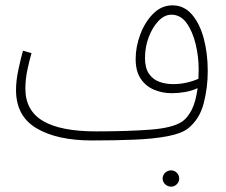

<svg xmlns="http://www.w3.org/2000/svg" viewBox="-20 -505 845 719"><path d="M325 21Q194 21 117 -24.5Q40 -70 40 -168Q40 -202 48.5 -242.5Q57 -283 66 -315L98 -306Q90 -279 82.5 -243Q75 -207 75 -173Q75 -91 141 -52Q207 -13 340 -13Q457 -13 543 -19.5Q629 -26 664 -51Q683 -65 698 -94Q713 -123 720 -175Q699 -165 673.5 -160.5Q648 -156 623 -156Q588 -156 557 -169Q526 -182 507 -210Q488 -238 488 -284Q488 -330 505.5 -376.5Q523 -423 554 -454Q585 -485 626 -485Q669 -485 698.5 -451Q728 -417 743 -361Q758 -305 758 -239Q758 -176 742.5 -117Q727 -58 684 -24Q660 -5 608 5Q556 15 483.5 18Q411 21 325 21ZM523 -288Q523 -250 538 -228.5Q553 -207 577 -198.5Q601 -190 628 -190Q654 -190 678.5 -195.5Q703 -201 723 -210Q724 -227 724 -245Q724 -293 712.5 -340.5Q701 -388 678.5 -419Q656 -450 622 -450Q596 -450 573.5 -426.5Q551 -403 537 -366Q523 -329 523 -288ZM621 194Q608 194 598.5 185Q589 176 589 164Q589 151 598.5 142Q608 133 621 133Q633 133 642 142Q651 151 651 164Q651 176 642 185Q633 194 621 194Z"/></svg>

Font: Noto Sans Arabic Cond ExtLt
Style: Regular
Weight: 200
Width: 3
Designer: Monotype Design Team, Nadine Chahine, Nizar Qandah and Khaled Hosny
Foundry: Monotype Imaging Inc.
Version: Version 2.012; ttfautohint (v1.8.4.7-5d5b)